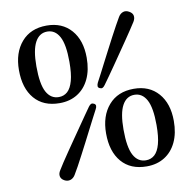

<svg xmlns="http://www.w3.org/2000/svg" viewBox="-81 -796 898 893"><g transform="rotate(-10 368.0 -349.0)"><path d="M196 -712.5Q269 -712.5 311.5 -664Q354 -615.5 354 -533Q354 -475 334.2 -433.2Q314.5 -391.5 278.5 -369Q242.5 -346.5 194 -346.5Q117.5 -346.5 75.5 -395.5Q33.5 -444.5 33.5 -530Q33.5 -612.5 76.8 -662.5Q120 -712.5 196 -712.5ZM271.5 -528Q271.5 -610.5 251.2 -647.5Q231 -684.5 194 -684.5Q156.5 -684.5 136.5 -647.5Q116.5 -610.5 116.5 -534Q116.5 -449.5 136.8 -412.2Q157 -375 195 -375Q219 -375 236 -390.2Q253 -405.5 262.2 -439Q271.5 -472.5 271.5 -528ZM414 -393Q407.5 -384 401.8 -381.8Q396 -379.5 388 -383.5Q381 -387 380.8 -393.8Q380.5 -400.5 385 -410Q393 -425 404.8 -447.5Q416.5 -470 430.2 -497Q444 -524 458.8 -552.2Q473.5 -580.5 487.5 -607.2Q501.5 -634 514 -656.5Q526.5 -679 535 -693.5Q544 -708.5 557.8 -713Q571.5 -717.5 586.5 -708.5Q601 -700.5 603.5 -687.5Q606 -674.5 597 -659.5Q589 -646.5 575.2 -626Q561.5 -605.5 544.5 -580.5Q527.5 -555.5 509 -528.8Q490.5 -502 472.8 -476.2Q455 -450.5 439.8 -429Q424.5 -407.5 414 -393ZM324.5 -306.5Q331 -315.5 337 -317.8Q343 -320 350.5 -316Q358 -312 358.2 -305.2Q358.5 -298.5 353.5 -289.5Q345.5 -274.5 333.8 -251.8Q322 -229 308.2 -202Q294.5 -175 279.8 -146.5Q265 -118 251 -91.2Q237 -64.5 224.8 -42Q212.5 -19.5 203.5 -5Q194.5 9.5 180.5 13.8Q166.5 18 152 10Q137.5 2 135 -11.2Q132.5 -24.5 142 -39Q149.5 -52 163.2 -72.5Q177 -93 194 -118.2Q211 -143.5 229.8 -170.2Q248.5 -197 266.2 -222.8Q284 -248.5 299 -270.2Q314 -292 324.5 -306.5ZM544 -352.5Q617 -352.5 659.5 -304Q702 -255.5 702 -173Q702 -115 682.2 -73.2Q662.5 -31.5 626.5 -9Q590.5 13.5 542 13.5Q465.5 13.5 423.5 -35.5Q381.5 -84.5 381.5 -170Q381.5 -252.5 424.8 -302.5Q468 -352.5 544 -352.5ZM619.5 -168Q619.5 -250.5 599.2 -287.5Q579 -324.5 542 -324.5Q504.5 -324.5 484.5 -287.5Q464.5 -250.5 464.5 -174Q464.5 -89.5 484.8 -52.2Q505 -15 543 -15Q567 -15 584 -30.2Q601 -45.5 610.2 -79Q619.5 -112.5 619.5 -168Z"/></g></svg>

Font: Fraunces 17pt
Style: Regular
Weight: 400
Version: Version 1.000;[b76b70a41]